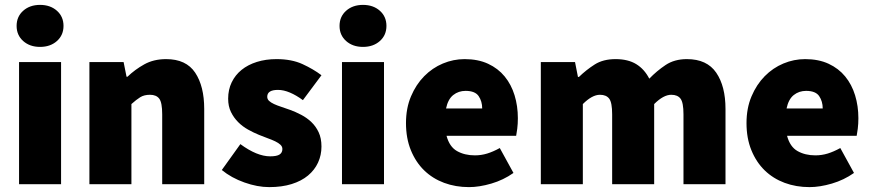

<svg xmlns="http://www.w3.org/2000/svg" viewBox="-20 -754 3570 786"><path d="M58 0V-500H230V0ZM144 -562Q102 -562 75 -586Q48 -610 48 -648Q48 -686 75 -710Q102 -734 144 -734Q186 -734 213 -710Q240 -686 240 -648Q240 -610 213 -586Q186 -562 144 -562Z M346 0V-500H486L498 -440H502Q532 -469 570.5 -490.5Q609 -512 660 -512Q742 -512 779 -456.5Q816 -401 816 -308V0H644V-286Q644 -334 632 -350Q620 -366 594 -366Q570 -366 554 -356Q538 -346 518 -328V0Z M1082 12Q1034 12 980.5 -7Q927 -26 888 -58L964 -164Q1032 -114 1086 -114Q1113 -114 1124.5 -121.5Q1136 -129 1136 -144Q1136 -154 1128 -161.5Q1120 -169 1106.5 -175.5Q1093 -182 1076 -188Q1059 -194 1040 -202Q1018 -211 995.5 -223.5Q973 -236 955 -254Q937 -272 925.5 -295.5Q914 -319 914 -350Q914 -387 928.5 -417Q943 -447 969 -468Q995 -489 1031.5 -500.5Q1068 -512 1112 -512Q1174 -512 1218.5 -491.5Q1263 -471 1296 -446L1220 -344Q1193 -364 1167 -375Q1141 -386 1118 -386Q1074 -386 1074 -358Q1074 -348 1081.5 -341Q1089 -334 1102 -328Q1115 -322 1132 -316.5Q1149 -311 1168 -304Q1190 -296 1213 -284Q1236 -272 1254.5 -254.5Q1273 -237 1284.5 -212.5Q1296 -188 1296 -154Q1296 -119 1282 -88.5Q1268 -58 1241 -35.5Q1214 -13 1174 -0.5Q1134 12 1082 12Z M1380 0V-500H1552V0ZM1466 -562Q1424 -562 1397 -586Q1370 -610 1370 -648Q1370 -686 1397 -710Q1424 -734 1466 -734Q1508 -734 1535 -710Q1562 -686 1562 -648Q1562 -610 1535 -586Q1508 -562 1466 -562Z M1900 12Q1845 12 1798 -5.5Q1751 -23 1716.5 -56.5Q1682 -90 1662 -139Q1642 -188 1642 -250Q1642 -311 1662.5 -359.5Q1683 -408 1716.5 -442Q1750 -476 1793 -494Q1836 -512 1882 -512Q1937 -512 1978 -493Q2019 -474 2046 -441Q2073 -408 2086.5 -364Q2100 -320 2100 -270Q2100 -247 2097.5 -227Q2095 -207 2093 -198H1808Q1820 -153 1851 -135.5Q1882 -118 1924 -118Q1950 -118 1974.5 -125.5Q1999 -133 2026 -148L2082 -46Q2041 -17 1991.5 -2.5Q1942 12 1900 12ZM1806 -310H1954Q1954 -339 1939.5 -360.5Q1925 -382 1886 -382Q1857 -382 1835.5 -365Q1814 -348 1806 -310Z M2194 0V-500H2334L2346 -439H2350Q2380 -468 2414.5 -490Q2449 -512 2500 -512Q2551 -512 2584.5 -491.5Q2618 -471 2638 -432Q2669 -464 2705 -488Q2741 -512 2792 -512Q2874 -512 2912 -456.5Q2950 -401 2950 -308V0H2778V-286Q2778 -334 2766 -350Q2754 -366 2728 -366Q2696 -366 2658 -328V0H2486V-286Q2486 -334 2474 -350Q2462 -366 2436 -366Q2404 -366 2366 -328V0Z M3294 12Q3239 12 3192 -5.5Q3145 -23 3110.5 -56.5Q3076 -90 3056 -139Q3036 -188 3036 -250Q3036 -311 3056.5 -359.5Q3077 -408 3110.5 -442Q3144 -476 3187 -494Q3230 -512 3276 -512Q3331 -512 3372 -493Q3413 -474 3440 -441Q3467 -408 3480.5 -364Q3494 -320 3494 -270Q3494 -247 3491.5 -227Q3489 -207 3487 -198H3202Q3214 -153 3245 -135.5Q3276 -118 3318 -118Q3344 -118 3368.5 -125.5Q3393 -133 3420 -148L3476 -46Q3435 -17 3385.5 -2.5Q3336 12 3294 12ZM3200 -310H3348Q3348 -339 3333.5 -360.5Q3319 -382 3280 -382Q3251 -382 3229.5 -365Q3208 -348 3200 -310Z"/></svg>

Font: TypoPRO Source Sans Pro
Style: Regular
Weight: 900
Designer: Paul D. Hunt
Foundry: Adobe Systems Incorporated
Version: Version 2.020;PS 2.000;hotconv 1.0.86;makeotf.lib2.5.63406